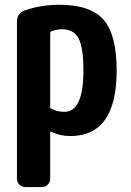

<svg xmlns="http://www.w3.org/2000/svg" viewBox="-20 -550 540 790"><path d="M245.1 -89.8Q323.2 -89.8 323.2 -259.8Q323.2 -356.4 302.7 -393.1Q282.2 -429.7 235.4 -429.7Q216.8 -429.7 192.4 -421.9Q187.5 -419.9 186.5 -415V-110.4Q186.5 -104.5 191.4 -102.5Q215.8 -89.8 245.1 -89.8ZM224.6 -530.3Q351.6 -530.3 405.8 -469.2Q460 -408.2 460 -259.8Q460 9.8 269.5 9.8Q226.6 9.8 191.4 -7.8Q187.5 -9.8 186.5 -4.9V184.6Q186.5 199.2 176.8 209.5Q167 219.7 152.3 219.7H85Q70.3 219.7 60.1 210Q49.8 200.2 49.8 184.6V-460Q49.8 -497.1 84 -507.8Q148.4 -530.3 224.6 -530.3Z"/></svg>

Font: Rounded-L Mgen+ 1mn bold
Style: Bold
Weight: 700
Designer: [Source Han Sans]
Ryoko NISHIZUKA  (kana & ideographs); Paul D. Hunt (Latin, Greek & Cyrillic); Wenlong ZHANG  (bopomofo
Version: Version 1.059.20150602